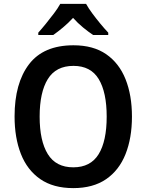

<svg xmlns="http://www.w3.org/2000/svg" viewBox="-20 -958 753 988"><path d="M659 -358Q659 -248 626 -165Q593 -82 526 -36Q459 10 357 10Q254 10 187 -36.5Q120 -83 87.5 -166Q55 -249 55 -359Q55 -530 129.5 -627.5Q204 -725 358 -725Q460 -725 526.5 -679Q593 -633 626 -550.5Q659 -468 659 -358ZM184 -358Q184 -233 226 -165Q268 -97 357 -97Q446 -97 487.5 -164.5Q529 -232 529 -358Q529 -483 488 -551Q447 -619 358 -619Q268 -619 226 -551Q184 -483 184 -358ZM423 -938Q435 -916 455 -889Q475 -862 496.5 -836Q518 -810 537 -790V-778H459Q435 -794 407.5 -816.5Q380 -839 356 -866Q331 -839 304 -816.5Q277 -794 254 -778H177V-790Q195 -810 216.5 -836.5Q238 -863 258 -889.5Q278 -916 290 -938Z"/></svg>

Font: Noto Sans Tamil SemiCondensed SemiBold
Style: Regular
Weight: 600
Width: 4
Designer: Jelle Bosma - Monotype Design Team
Foundry: Monotype Imaging Inc.
Version: Version 2.004; ttfautohint (v1.8.4.7-5d5b)